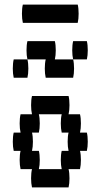

<svg xmlns="http://www.w3.org/2000/svg" viewBox="-20 -820 440 840"><path d="M360 -160H330Q334 -144 334 -120Q334 -97 330 -80H280Q284 -64 284 -40Q284 -17 280 0H120Q116 -17 116 -40Q116 -64 120 -80H70Q66 -97 66 -120Q66 -144 70 -160H40Q36 -177 36 -200Q36 -224 40 -240H70Q66 -257 66 -280Q66 -304 70 -320H120Q116 -337 116 -360Q116 -384 120 -400H280Q284 -384 284 -360Q284 -337 280 -320H330Q334 -304 334 -280Q334 -257 330 -240H360Q364 -224 364 -200Q364 -177 360 -160ZM280 -160Q276 -177 276 -200Q276 -224 280 -240H250Q246 -257 246 -280Q246 -304 250 -320H150Q154 -304 154 -280Q154 -257 150 -240H120Q124 -224 124 -200Q124 -177 120 -160H150Q154 -144 154 -120Q154 -97 150 -80H250Q246 -97 246 -120Q246 -144 250 -160ZM220 -560H300Q304 -544 304 -520Q304 -497 300 -480H180Q176 -497 176 -520Q176 -544 180 -560H100Q96 -577 96 -600Q96 -624 100 -640H220Q224 -624 224 -600Q224 -577 220 -560ZM360 -560H300Q296 -577 296 -600Q296 -624 300 -640H360Q364 -624 364 -600Q364 -577 360 -560ZM40 -560H100Q104 -544 104 -520Q104 -497 100 -480H40Q36 -497 36 -520Q36 -544 40 -560ZM324 -760Q324 -737 320 -720H80Q76 -737 76 -760Q76 -784 80 -800H320Q324 -784 324 -760Z"/></svg>

Font: VT323
Style: Regular
Weight: 400
Monospace: yes
Designer: Peter Hull
Version: Version 2.000